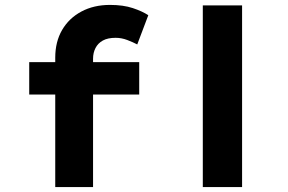

<svg xmlns="http://www.w3.org/2000/svg" viewBox="-20 -762 1175 782"><path d="M205 0V-527Q205 -592 233 -640Q261 -688 311.5 -715Q362 -742 428 -742Q482 -742 521 -729Q560 -716 584 -700L539 -581Q522 -590 498.5 -599Q475 -608 451 -608Q419 -608 399 -597Q379 -586 369 -566.5Q359 -547 359 -523V0H282Q259 0 239.5 0Q220 0 205 0ZM99 -377V-509H547V-377ZM806 0V-740H966V0Z"/></svg>

Font: Lexend Peta
Style: Bold
Weight: 700
Designer: Bonnie Shaver-Troup, Thomas Jockin
Foundry: Lexend
Version: Version 1.007